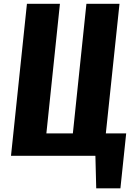

<svg xmlns="http://www.w3.org/2000/svg" viewBox="-20 -830 723 1023"><path d="M492.7 173.3 488.3 0H38.6L123.5 -809.6H299.3L227.1 -119.1H368.2L440.4 -809.6H616.7L543.9 -119.1H652.3L621.6 173.3Z"/></svg>

Font: Oswald
Style: Bold
Weight: 700
Designer: Vernon Adams
Foundry: Vernon Adams
Version: 3.0; ttfautohint (v0.94.23-7a4d-dirty) -l 8 -r 50 -G 200 -x 